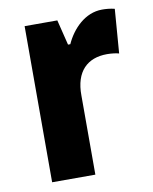

<svg xmlns="http://www.w3.org/2000/svg" viewBox="-69 -705 530 665"><g transform="rotate(-10 196.5 -372.5)"><path d="M335 -652C275 -652 229 -604 206 -553H198L176 -642H61V-93H213V-371C212 -456 256 -497 325 -497C340 -497 357 -495 367 -492L379 -647C363 -651 348 -652 335 -652Z"/></g></svg>

Font: Noto Sans Kannada UI Condensed ExtraBold
Style: Regular
Weight: 800
Width: 3
Designer: Jelle Bosma - Monotype Design Team
Foundry: Monotype Imaging Inc.
Version: Version 2.005